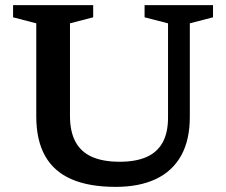

<svg xmlns="http://www.w3.org/2000/svg" viewBox="-20 -718 882 749"><path d="M635.5 -259.5V-627L544 -650.5V-698H811V-650.5L720.5 -627V-262Q720.5 -172 686.8 -111.2Q653 -50.5 588.5 -19.8Q524 11 431 11Q328.5 11 259.8 -18.5Q191 -48 156.2 -109.2Q121.5 -170.5 121.5 -264V-627L31 -650.5V-698H343.5V-650.5L253 -627V-266Q253 -204.5 274.5 -164.8Q296 -125 339 -106Q382 -87 447 -87Q509 -87 551 -105.2Q593 -123.5 614.2 -161.8Q635.5 -200 635.5 -259.5Z"/></svg>

Font: Newsreader 9pt Medium
Style: Regular
Weight: 500
Designer: Hugues Gentile
Foundry: Production Type
Version: Version 1.003